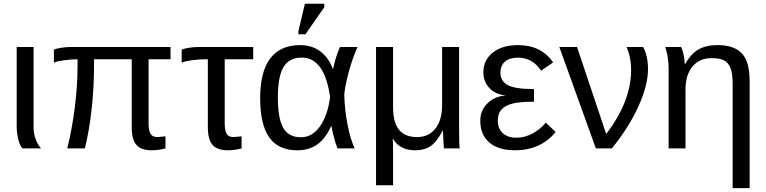

<svg xmlns="http://www.w3.org/2000/svg" viewBox="-20 -773 3989 1000"><path d="M97.2 0Q82.5 -15.6 74.7 -48.6Q66.9 -81.5 66.9 -115.2V-528.3H154.8V-110.8Q154.8 -79.1 165.3 -49.3Q175.8 -19.5 193.8 0Z M772 9.8Q715.8 9.8 690.9 -17.8Q666 -45.4 666 -110.8V-464.4H469.7V-429.2Q469.7 -317.4 457 -202.9Q444.3 -88.4 421.9 0H330.1Q355.5 -100.6 369.6 -213.6Q383.8 -326.7 383.8 -425.3V-464.4Q351.6 -464.4 312.5 -459Q273.4 -453.6 260.7 -446.3V-514.2Q272.5 -520 298.6 -524.2Q324.7 -528.3 350.1 -528.3H868.2V-464.4H753.9V-129.9Q753.9 -92.8 764.2 -75.9Q774.4 -59.1 799.8 -59.1L841.8 -63V0Q804.2 9.8 772 9.8Z M1049.3 -464.4Q1017.1 -464.4 978 -459Q939 -453.6 926.3 -446.3V-514.2Q938 -520 964.1 -524.2Q990.2 -528.3 1015.6 -528.3H1298.8V-464.4H1150.4V-129.9Q1150.4 -92.8 1160.6 -75.9Q1170.9 -59.1 1196.3 -59.1L1238.3 -63V0Q1200.7 9.8 1168.5 9.8Q1112.3 9.8 1087.4 -17.8Q1062.5 -45.4 1062.5 -110.8V-464.4Z M1704.6 -115.7Q1673.8 -49.3 1631.1 -19.8Q1588.4 9.8 1529.3 9.8Q1429.2 9.8 1382.1 -57.6Q1335 -125 1335 -261.7Q1335 -400.4 1387.9 -469.2Q1440.9 -538.1 1543 -538.1Q1604.5 -538.1 1648.2 -505.4Q1691.9 -472.7 1713.9 -413.6H1714.8Q1726.1 -471.7 1750.5 -528.3H1842.3Q1817.9 -476.6 1797.4 -401.6Q1776.9 -326.7 1772.9 -278.8Q1775.4 -200.7 1789.8 -125.5Q1804.2 -50.3 1827.1 0H1737.8Q1726.1 -29.8 1717.5 -64.7Q1709 -99.6 1706.5 -115.7ZM1427.2 -264.6Q1427.2 -156.2 1455.1 -107.2Q1482.9 -58.1 1547.4 -58.1Q1606 -58.1 1646.2 -114.5Q1686.5 -170.9 1699.2 -266.6Q1685.1 -369.6 1647.9 -421.4Q1610.8 -473.1 1552.7 -473.1Q1486.3 -473.1 1456.8 -424.1Q1427.2 -375 1427.2 -264.6ZM1534.2 -594.7V-610.8L1567.9 -753.4H1668.9V-735.4L1570.8 -594.7Z M2292 0Q2291 -5.9 2289.3 -39.8Q2287.6 -73.7 2287.1 -92.8H2285.2Q2255.9 -35.2 2223.4 -12.7Q2190.9 9.8 2141.6 9.8Q2101.6 9.8 2072.3 -5.9Q2043 -21.5 2027.3 -49.8H2025.4Q2027.3 -28.8 2027.3 9.8V191.9H1938.5V-528.3H2027.3V-213.9Q2027.3 -135.3 2058.1 -97.2Q2088.9 -59.1 2152.3 -59.1Q2212.9 -59.1 2247.8 -103.5Q2282.7 -147.9 2282.7 -227.1V-528.3H2371.1V-113.8Q2371.1 -20.5 2374 0Z M2669.9 -55.7Q2712.4 -55.7 2753.2 -77.4Q2793.9 -99.1 2822.8 -134.3L2874 -85.4Q2835 -38.1 2781.7 -14.2Q2728.5 9.8 2664.1 9.8Q2575.7 9.8 2528.6 -30.8Q2481.4 -71.3 2481.4 -144Q2481.4 -197.8 2517.8 -233.9Q2554.2 -270 2610.4 -275.4V-276.4Q2558.6 -282.2 2528.1 -315.4Q2497.6 -348.6 2497.6 -397Q2497.6 -460.4 2547.1 -499.3Q2596.7 -538.1 2677.2 -538.1Q2799.8 -538.1 2860.8 -447.8L2798.3 -404.8Q2753.4 -472.7 2677.7 -472.7Q2633.3 -472.7 2609.9 -451.9Q2586.4 -431.2 2586.4 -395Q2586.4 -350.6 2624.5 -329.8Q2662.6 -309.1 2761.2 -309.1V-243.2Q2686.5 -243.2 2649.4 -233.6Q2612.3 -224.1 2592.5 -203.1Q2572.8 -182.1 2572.8 -145.5Q2572.8 -103 2598.9 -79.3Q2625 -55.7 2669.9 -55.7Z M3355 -413.1Q3355 -328.1 3304.4 -217.5Q3253.9 -106.9 3166.5 0H3083.5L2893.1 -528.3H2985.4L3137.2 -75.2Q3267.1 -244.6 3267.1 -408.7Q3267.1 -474.6 3243.2 -528.3H3329.6Q3355 -481 3355 -413.1Z M3795.9 207V-335Q3795.9 -387.2 3785.6 -416Q3775.4 -444.8 3752.9 -457.5Q3730.5 -470.2 3687 -470.2Q3623.5 -470.2 3586.9 -426.8Q3550.3 -383.3 3550.3 -306.2V0H3462.4V-415.5Q3462.4 -475.6 3444.8 -528.3H3527.8Q3536.1 -509.3 3541.3 -483.6Q3546.4 -458 3546.4 -438H3547.9Q3578.1 -492.7 3617.9 -515.4Q3657.7 -538.1 3716.8 -538.1Q3803.7 -538.1 3844 -494.9Q3884.3 -451.7 3884.3 -352.1V207Z"/></svg>

Font: Arial
Style: Regular
Weight: 400
Designer: Steve Matteson
Foundry: Ascender Corporation
Version: Version 2.00.3